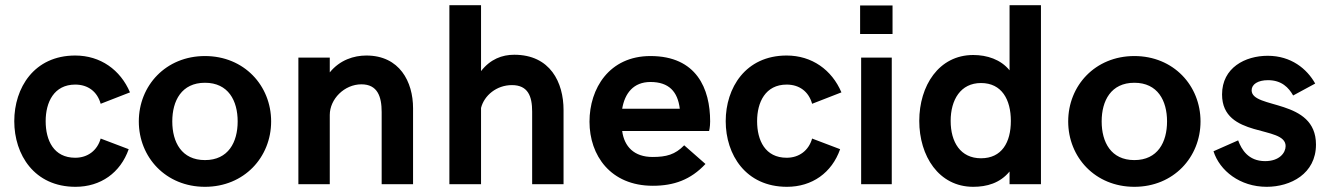

<svg xmlns="http://www.w3.org/2000/svg" viewBox="-20 -710 5117 740"><path d="M271 10C368 10 444 -44 476 -135L368 -176C355 -130 318 -102 270 -102C187 -102 156 -169 156 -243C156 -316 188 -384 270 -384C319 -384 355 -357 368 -310L481 -354C444 -441 367 -496 270 -496C111 -496 35 -371 35 -243C35 -114 112 10 271 10Z M770 10C921 10 1025 -104 1025 -242C1025 -380 921 -494 770 -494C619 -494 515 -380 515 -242C515 -104 619 10 770 10ZM770 -93C680 -93 644 -162 644 -242C644 -322 680 -391 770 -391C860 -391 896 -322 896 -242C896 -162 860 -93 770 -93Z M1130 0H1251V-267C1251 -328 1307 -385 1373 -385C1435 -385 1451 -338 1451 -278V0H1572V-293C1572 -395 1520 -496 1392 -496C1344 -496 1290 -479 1251 -431V-488H1130Z M1712 0H1834V-294C1846 -342 1894 -382 1953 -382C2015 -382 2031 -339 2031 -280V0H2152V-286C2152 -392 2101 -499 1962 -499C1915 -499 1870 -482 1834 -436V-690H1712Z M2496 6C2577 6 2642 -17 2699 -78L2617 -150C2582 -114 2548 -105 2495 -105C2424 -105 2386 -145 2378 -205H2713C2713 -205 2717 -220 2717 -242C2717 -368 2665 -494 2487 -494C2328 -494 2252 -369 2252 -241C2252 -111 2333 6 2496 6ZM2378 -291C2388 -350 2421 -394 2487 -394C2558 -394 2592 -357 2600 -291Z M3013 10C3110 10 3186 -44 3218 -135L3110 -176C3097 -130 3060 -102 3012 -102C2929 -102 2898 -169 2898 -243C2898 -316 2930 -384 3012 -384C3061 -384 3097 -357 3110 -310L3223 -354C3186 -441 3109 -496 3012 -496C2853 -496 2777 -371 2777 -243C2777 -114 2854 10 3013 10Z M3295 -579H3420V-689H3295ZM3299 0H3417V-488H3299Z M3761 -100C3682 -100 3644 -162 3644 -244C3644 -325 3682 -390 3761 -390C3841 -390 3876 -326 3876 -244C3876 -161 3841 -100 3761 -100ZM3731 10C3783 10 3834 -4 3871 -49V0H3992V-690H3871V-439C3837 -481 3784 -498 3731 -498C3598 -498 3523 -379 3523 -244C3523 -109 3598 10 3731 10Z M4352 10C4503 10 4607 -104 4607 -242C4607 -380 4503 -494 4352 -494C4201 -494 4097 -380 4097 -242C4097 -104 4201 10 4352 10ZM4352 -93C4262 -93 4226 -162 4226 -242C4226 -322 4262 -391 4352 -391C4442 -391 4478 -322 4478 -242C4478 -162 4442 -93 4352 -93Z M4862 10C4954 10 5052 -40 5052 -153C5052 -332 4804 -288 4804 -362C4804 -385 4828 -401 4867 -401C4920 -401 4947 -372 4964 -342L5049 -388C5017 -445 4956 -495 4866 -495C4779 -495 4690 -449 4690 -346C4690 -175 4935 -229 4935 -147C4935 -121 4911 -89 4856 -89C4791 -89 4765 -134 4752 -169L4657 -127C4681 -52 4759 10 4862 10Z"/></svg>

Font: FREAK Grotesk
Style: Bold
Weight: 700
Designer: La Scuola Open Source
Foundry: La Scuola Open Source
Version: Version 1.000;PS 1.0;hotconv 1.0.72;makeotf.lib2.5.5900